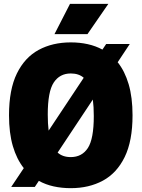

<svg xmlns="http://www.w3.org/2000/svg" viewBox="-20 -971 738 1001"><path d="M161.5 3.5H38.5L104 -94.5Q67 -141 47 -209.2Q27 -277.5 27 -370Q27 -504 68 -587.8Q109 -671.5 181.5 -710.8Q254 -750 349 -750Q395.5 -750 437.2 -740.8Q479 -731.5 514 -712.5L533.5 -741.5H656.5L593.5 -646.5Q630.5 -600.5 650.8 -531.8Q671 -463 671 -370Q671 -236 630 -152.2Q589 -68.5 516.5 -29.2Q444 10 349 10Q302 10 260 0.8Q218 -8.5 182.5 -28ZM229 -374Q229 -326.5 233.5 -290L416.5 -565.5Q391 -588 349 -588Q291.5 -588 260.2 -540.8Q229 -493.5 229 -374ZM349 -152Q407 -152 438 -199.2Q469 -246.5 469 -366Q469 -415 464 -452L280.5 -175.5Q306.5 -152 349 -152ZM264 -793 345 -951H545L436 -793Z"/></svg>

Font: Encode Sans Condensed Condensed Black
Style: Regular
Weight: 900
Width: 3
Designer: Multiple Designers
Foundry: Impallari Type
Version: Version 3.000; ttfautohint (v1.8.3) -l 8 -r 50 -G 200 -x 14 